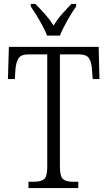

<svg xmlns="http://www.w3.org/2000/svg" viewBox="-20 -951 544 971"><path d="M124 0V-32H153Q187 -32 203 -45Q219 -58 219 -108V-676H124Q86 -676 73.5 -656Q61 -636 58 -599L55 -551H20L25 -714H479L483 -551H449L445 -599Q443 -636 430.5 -656Q418 -676 379 -676H283V-111Q283 -59 298.5 -45.5Q314 -32 348 -32H376V0ZM218 -771Q209 -794 195 -820.5Q181 -847 165 -873Q149 -899 136 -918V-931H159Q186 -904 208.5 -878.5Q231 -853 251 -822Q270 -853 292.5 -878.5Q315 -904 341 -931H365V-918Q351 -899 335.5 -873Q320 -847 306 -820.5Q292 -794 283 -771Z"/></svg>

Font: Noto Serif Tamil Condensed Light
Style: Italic
Weight: 300
Width: 3
Italic angle: -12°
Designer: Indian Type Foundry, Tom Grace, and the Monotype Design Team
Foundry: Monotype Imaging Inc.
Version: Version 2.003; ttfautohint (v1.8.4.7-5d5b)